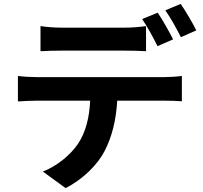

<svg xmlns="http://www.w3.org/2000/svg" viewBox="-20 -889 1040 986"><path d="M188 -755V-626C218 -628 261 -629 295 -629C358 -629 564 -629 622 -629C657 -629 696 -628 730 -626V-755C696 -750 656 -747 622 -747C564 -747 358 -747 295 -747C261 -747 220 -750 188 -755ZM790 -824 710 -791C737 -753 768 -693 789 -652L869 -687C850 -724 815 -787 790 -824ZM908 -869 829 -836C856 -798 888 -740 909 -698L988 -733C971 -768 934 -831 908 -869ZM72 -499V-368C100 -370 139 -372 168 -372H443C439 -288 422 -213 381 -151C341 -92 271 -35 200 -8L317 77C406 32 483 -45 518 -115C554 -185 576 -269 582 -372H823C851 -372 889 -371 914 -369V-499C888 -495 844 -493 823 -493C763 -493 230 -493 168 -493C137 -493 102 -495 72 -499Z"/></svg>

Font: Noto Sans CJK SC
Style: Bold
Weight: 700
Designer: Ryoko NISHIZUKA 西塚涼子 (kana, bopomofo & ideographs); Paul D. Hunt (Latin, Greek & Cyrillic); Sandoll Communications 산돌커뮤니
Foundry: Adobe
Version: Version 2.004;hotconv 1.0.118;makeotfexe 2.5.65603